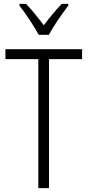

<svg xmlns="http://www.w3.org/2000/svg" viewBox="-20 -967 450 987"><path d="M179 -788H231C255 -833 299 -896 331 -938V-947H297C262 -909 235 -877 205 -837C177 -875 142 -918 114 -947H80V-938C111 -899 154 -834 179 -788ZM232 0V-663H402V-714H8V-663H177V0Z"/></svg>

Font: Noto Sans Malayalam Condensed Light
Style: Regular
Weight: 300
Width: 3
Designer: Jelle Bosma - Monotype Design Team
Foundry: Monotype Imaging Inc.
Version: Version 2.104